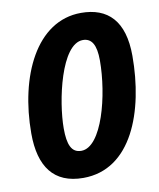

<svg xmlns="http://www.w3.org/2000/svg" viewBox="-83 -790 717 866"><g transform="rotate(-10 275.5 -357.5)"><path d="M229 10C450 10 542 -240 542 -494C542 -655 469 -725 347 -725C141 -725 32 -489 32 -228C32 -76 94 10 229 10ZM241 -112C196 -112 180 -151 180 -225C180 -349 234 -603 334 -603C374 -603 394 -571 394 -499C394 -341 336 -112 241 -112Z"/></g></svg>

Font: Noto Sans
Style: Bold Italic
Weight: 700
Italic angle: -12°
Designer: Monotype Design Team
Foundry: Monotype Imaging Inc.
Version: Version 2.013